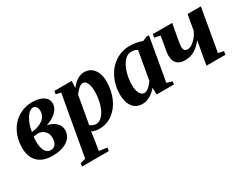

<svg xmlns="http://www.w3.org/2000/svg" viewBox="-67 -942 2092 1626"><g transform="rotate(-30 979.0 -129.0)"><path d="M407.2 -129.4Q407.2 -64.9 353.5 -27.6Q299.8 9.8 206.5 9.8Q114.3 9.8 64.9 -38.8Q15.6 -87.4 15.6 -178.7Q15.6 -262.7 50.3 -329.8Q85 -397 146 -434.1Q207 -471.2 278.3 -471.2Q350.6 -471.2 389.9 -445.1Q429.2 -418.9 429.2 -375.5Q429.2 -332 393.3 -296.1Q357.4 -260.3 293.9 -239.7Q348.1 -227.1 377.7 -197.5Q407.2 -168 407.2 -129.4ZM145 -163.6Q145 -105.5 164.1 -72.5Q183.1 -39.6 215.8 -39.6Q248 -39.6 264.6 -61.3Q281.2 -83 281.2 -124Q281.2 -162.6 258.1 -188Q234.9 -213.4 196.8 -217.3Q178.2 -214.4 148.4 -211.9Q145 -191.4 145 -163.6ZM154.8 -252.4Q226.6 -260.3 266.6 -291.5Q306.6 -322.8 306.6 -375Q306.6 -397.5 294.9 -412.8Q283.2 -428.2 267.6 -428.2Q230 -428.2 197 -374.8Q164.1 -321.3 154.8 -252.4Z M916.5 -308.1Q916.5 -221.2 884.8 -148.2Q853 -75.2 795.4 -32.7Q737.8 9.8 666 9.8Q624 9.8 590.3 -6.3L589.4 7.8L583.5 54.2L564.9 169.4L643.1 181.2L637.2 212.9H375.5L381.3 181.2L432.1 169.4L536.6 -417.5L488.3 -429.7L494.1 -459H662.6L659.7 -391.6Q720.7 -471.2 790 -471.2Q847.2 -471.2 881.8 -427.2Q916.5 -383.3 916.5 -308.1ZM788.1 -286.6Q788.1 -337.9 773.2 -367.4Q758.3 -397 733.9 -397Q700.7 -397 651.9 -332L604 -62Q615.7 -50.3 632.1 -44.4Q648.4 -38.6 660.6 -38.6Q695.8 -38.6 725.3 -73Q754.9 -107.4 771.5 -165.8Q788.1 -224.1 788.1 -286.6Z M1348.6 -43.9 1401.9 -28.3 1397.9 0H1228.5L1226.6 -67.4Q1197.8 -31.2 1161.4 -10.5Q1125 10.3 1087.4 10.3Q1026.4 10.3 992.4 -33.7Q958.5 -77.6 958.5 -155.8Q958.5 -241.2 994.1 -314.2Q1029.8 -387.2 1093.5 -429Q1157.2 -470.7 1233.9 -470.7Q1301.3 -470.7 1356.4 -448.7L1396.5 -466.8H1422.9ZM1086.9 -171.4Q1086.9 -121.1 1103.8 -91.6Q1120.6 -62 1146 -62Q1165.5 -62 1189.5 -81.5Q1213.4 -101.1 1232.4 -129.9L1280.8 -404.8Q1258.8 -421.4 1220.2 -421.4Q1184.1 -421.4 1153.3 -387Q1122.6 -352.5 1104.7 -293.7Q1086.9 -234.9 1086.9 -171.4Z M1609.9 -245.6Q1609.9 -199.7 1649.4 -199.7Q1680.2 -199.7 1716.1 -233.6Q1752 -267.6 1770 -311L1795.9 -459H1925.8L1853.5 -44.4L1906.7 -32.2L1900.4 0H1715.8L1755.4 -226.1Q1718.3 -178.2 1677.2 -154.1Q1636.2 -129.9 1583.5 -129.9Q1533.2 -129.9 1506.1 -156.2Q1479 -182.6 1479 -235.8Q1479 -247.1 1481.2 -263.9Q1483.4 -280.8 1507.3 -415L1450.7 -426.8L1457 -459H1645.5L1620.6 -323.2Q1609.9 -267.1 1609.9 -245.6Z"/></g></svg>

Font: Tinos
Style: Bold Italic
Weight: 700
Italic angle: -16.333°
Designer: Steve Matteson
Foundry: Monotype Imaging Inc.
Version: Version 1.23